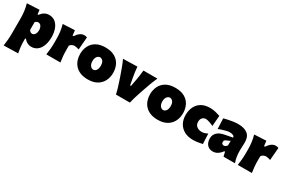

<svg xmlns="http://www.w3.org/2000/svg" viewBox="96 -1818 4772 3261"><g transform="rotate(30 2482.5 -187.0)"><path d="M40 231.4Q49.3 170.4 54.4 108.9Q59.6 47.4 59.6 -25.9V-308.6Q59.6 -377 51.5 -445.6Q43.5 -514.2 22.5 -586.4L265.1 -598.1L274.4 -514.2H291.5Q358.4 -605 450.7 -605Q526.4 -605 576.2 -563.5Q626 -522 650.9 -451.7Q675.8 -381.3 675.8 -293.9Q675.8 -232.9 662.6 -176.8Q649.4 -120.6 621.8 -76.9Q594.2 -33.2 552 -7.8Q509.8 17.6 451.7 17.6Q416.5 17.6 379.9 0.2Q343.3 -17.1 311 -55.7H296.9V-12.2Q296.9 50.8 302.7 107.2Q308.6 163.6 321.3 224.6ZM356.4 -180.7Q394 -183.1 413.3 -216.3Q432.6 -249.5 432.6 -291.5Q432.6 -336.4 413.1 -368.7Q393.6 -400.9 355.5 -403.3Q321.8 -401.9 296.9 -374V-222.7Q306.6 -205.1 321.3 -194.1Q335.9 -183.1 356.4 -180.7Z M743.2 0Q752.4 -61 757.6 -119.1Q762.7 -177.2 762.7 -250.5V-308.6Q762.7 -377 754.6 -445.6Q746.6 -514.2 725.6 -586.4L958.5 -598.1L970.2 -499H988.3Q1025.4 -553.7 1062.7 -579.3Q1100.1 -605 1137.7 -605Q1148.4 -605 1165 -603Q1181.6 -601.1 1196.8 -593.3L1176.8 -347.2Q1154.3 -354 1129.6 -359.9Q1105 -365.7 1089.8 -365.7Q1065.9 -365.7 1040 -353.5Q1014.2 -341.3 1000 -318.4V-236.8Q1000 -173.8 1004.9 -117.4Q1009.8 -61 1019.5 0Z M1563.5 17.6Q1477.1 17.6 1415 -7.8Q1353 -33.2 1313.5 -76.9Q1273.9 -120.6 1255.1 -176.5Q1236.3 -232.4 1236.3 -293.9Q1236.3 -381.8 1271.5 -452.1Q1306.6 -522.5 1377.9 -563.7Q1449.2 -605 1558.1 -605Q1669.9 -605 1742.2 -563.5Q1814.5 -522 1849.4 -451.4Q1884.3 -380.9 1884.3 -293.9Q1884.3 -204.1 1847.7 -133.8Q1811 -63.5 1739.7 -22.9Q1668.5 17.6 1563.5 17.6ZM1562 -171.9Q1600.6 -175.3 1621.3 -208.5Q1642.1 -241.7 1642.1 -293.9Q1642.1 -401.4 1562 -414.6Q1521.5 -410.2 1499.8 -378.2Q1478 -346.2 1478 -293.9Q1478 -244.1 1500.2 -209.7Q1522.5 -175.3 1562 -171.9Z M2109.4 0Q2097.2 -55.2 2080.6 -111.1Q2064 -167 2045.4 -221.7L2009.8 -325.7Q1987.3 -390.6 1963.1 -456.1Q1939 -521.5 1908.2 -586.4L2187 -593.3Q2190.9 -541.5 2198.2 -489.5Q2205.6 -437.5 2214.8 -385.3L2239.3 -254.9H2256.8L2281.2 -385.3Q2291 -439.9 2298.3 -489.7Q2305.7 -539.6 2308.6 -586.4H2583.5Q2553.2 -521.5 2528.8 -455.8Q2504.4 -390.1 2481.9 -324.7L2446.3 -220.2Q2427.2 -165 2410.4 -110.1Q2393.6 -55.2 2381.8 0Z M2934.1 17.6Q2847.7 17.6 2785.6 -7.8Q2723.6 -33.2 2684.1 -76.9Q2644.5 -120.6 2625.7 -176.5Q2606.9 -232.4 2606.9 -293.9Q2606.9 -381.8 2642.1 -452.1Q2677.2 -522.5 2748.5 -563.7Q2819.8 -605 2928.7 -605Q3040.5 -605 3112.8 -563.5Q3185.1 -522 3220 -451.4Q3254.9 -380.9 3254.9 -293.9Q3254.9 -204.1 3218.3 -133.8Q3181.6 -63.5 3110.4 -22.9Q3039.1 17.6 2934.1 17.6ZM2932.6 -171.9Q2971.2 -175.3 2991.9 -208.5Q3012.7 -241.7 3012.7 -293.9Q3012.7 -401.4 2932.6 -414.6Q2892.1 -410.2 2870.4 -378.2Q2848.6 -346.2 2848.6 -293.9Q2848.6 -244.1 2870.8 -209.7Q2893.1 -175.3 2932.6 -171.9Z M3624 13.7Q3523.9 13.7 3452.6 -25.4Q3381.3 -64.5 3343.8 -133.3Q3306.2 -202.1 3306.2 -291.5Q3306.2 -381.8 3339.8 -452.4Q3373.5 -522.9 3441.2 -563.5Q3508.8 -604 3610.4 -604Q3668 -604 3720.7 -590.6Q3773.4 -577.1 3810.5 -564L3793.9 -357.4Q3738.8 -383.3 3698.7 -394.5Q3658.7 -405.8 3638.7 -405.8Q3599.1 -403.3 3573.5 -375.7Q3547.9 -348.1 3547.9 -298.8Q3547.9 -241.7 3585.9 -210.2Q3624 -178.7 3687.5 -177.7Q3707.5 -177.7 3738.8 -186.3Q3770 -194.8 3798.3 -211.4L3807.6 -10.3Q3772 -3.4 3722.7 5.1Q3673.3 13.7 3624 13.7Z M4017.1 16.1Q3963.9 16.1 3929.4 -6.6Q3895 -29.3 3878.2 -66.7Q3861.3 -104 3861.3 -147.5Q3861.3 -198.7 3880.1 -232.4Q3898.9 -266.1 3927.5 -286.1Q3956.1 -306.2 3986.8 -316.7Q4017.6 -327.1 4041 -331.5L4196.8 -361.3Q4199.7 -412.6 4095.2 -412.6Q4082 -412.6 4048.1 -405Q4014.2 -397.5 3972.9 -384.8Q3931.6 -372.1 3897 -356.4L3888.2 -561.5Q3918 -568.8 3961.9 -579.1Q4005.9 -589.4 4058.1 -597.2Q4110.4 -605 4164.1 -605Q4277.8 -605 4344.5 -554.4Q4411.1 -503.9 4411.1 -390.1Q4411.1 -360.4 4408.7 -318.8Q4406.2 -277.3 4406.2 -248V-216.3Q4406.2 -168 4413.6 -113.8Q4420.9 -59.6 4443.4 0H4218.3L4198.7 -86.4H4183.6Q4167 -61.5 4141.6 -37.8Q4116.2 -14.2 4084.5 1Q4052.7 16.1 4017.1 16.1ZM4127 -164.1Q4142.6 -164.1 4159.9 -175Q4177.2 -186 4189.5 -204.1V-297.4Q4181.6 -289.6 4169.9 -283Q4158.2 -276.4 4130.9 -267.1Q4112.8 -261.2 4096.9 -249Q4081.1 -236.8 4081.1 -210.9Q4081.1 -186 4095.5 -175Q4109.9 -164.1 4127 -164.1Z M4498 0Q4507.3 -61 4512.5 -119.1Q4517.6 -177.2 4517.6 -250.5V-308.6Q4517.6 -377 4509.5 -445.6Q4501.5 -514.2 4480.5 -586.4L4713.4 -598.1L4725.1 -499H4743.2Q4780.3 -553.7 4817.6 -579.3Q4855 -605 4892.6 -605Q4903.3 -605 4919.9 -603Q4936.5 -601.1 4951.7 -593.3L4931.6 -347.2Q4909.2 -354 4884.5 -359.9Q4859.9 -365.7 4844.7 -365.7Q4820.8 -365.7 4794.9 -353.5Q4769 -341.3 4754.9 -318.4V-236.8Q4754.9 -173.8 4759.8 -117.4Q4764.6 -61 4774.4 0Z"/></g></svg>

Font: Pinar Black
Style: Regular
Weight: 900
Designer: Amin Abedi
Version: Version 3.000